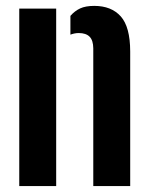

<svg xmlns="http://www.w3.org/2000/svg" viewBox="-20 -629 503 649"><path d="M45.1 0V-600H169.9V0ZM295.3 0V-465.6Q295.1 -492.5 282.9 -504.9Q270.7 -517.3 246.1 -517.3Q239 -517.3 232 -515.9Q225 -514.5 218 -511.9V-575.3Q232.2 -591.8 250.8 -600.5Q269.3 -609.1 298.6 -609.1Q356.4 -609.1 388.2 -573.6Q419.9 -538.1 420.1 -455.2V0Z"/></svg>

Font: Big Shoulders Stencil Thin
Style: Regular
Weight: 100
Designer: Patric King
Foundry: XO Type Co
Version: Version 2.001